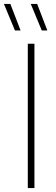

<svg xmlns="http://www.w3.org/2000/svg" viewBox="-54 -964 285 984"><path d="M88.5 0V-740H122.5V0ZM160 -808 103.5 -944H136.5L188.5 -808ZM22.5 -808 -34 -944H-1L51.5 -808Z"/></svg>

Font: Encode Sans SemiCondensed SemiCondensed Thin
Style: Regular
Weight: 100
Width: 4
Designer: Multiple Designers
Foundry: Impallari Type
Version: Version 3.000; ttfautohint (v1.8.3) -l 8 -r 50 -G 200 -x 14 